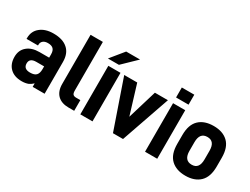

<svg xmlns="http://www.w3.org/2000/svg" viewBox="-61 -1265 2367 1815"><g transform="rotate(30 1122.5 -357.5)"><path d="M397 -482.9Q452.1 -435.1 452.1 -341.8V4.9H321.8V-33.2Q296.9 -9.8 275.9 -1Q244.6 11.2 204.1 11.2Q123 11.2 77.1 -33.2Q30.8 -78.1 30.8 -155.8Q30.8 -228.5 80.1 -270Q128.9 -312 213.9 -312H318.8V-348.1Q318.8 -388.2 300 -407Q281.2 -425.8 241.2 -425.8Q207.5 -425.8 189 -410.2Q169.9 -394 169.9 -367.2V-358.9H44.9V-368.2Q44.9 -443.4 99.1 -486.8Q152.8 -530.8 242.2 -530.8Q343.3 -530.8 397 -482.9ZM298.8 -120.1Q318.8 -141.6 318.8 -185.1V-216.8H233.9Q161.1 -216.8 161.1 -159.2Q161.1 -99.1 231.9 -99.1Q279.3 -99.1 298.8 -120.1Z M592.8 -37.1Q549.8 -80.1 549.8 -158.2V-694.8H684.1V-166Q684.1 -135.3 693.8 -124Q704.6 -111.8 728 -111.8H774.9V4.9H712.9Q636.2 4.9 592.8 -37.1Z M1071.8 -726.1 923.8 -583H803.7L920.4 -726.1ZM974.6 -524.9V4.9H841.8V-524.9Z M1350.1 -524.9H1492.2L1308.1 4.9H1198.2L1015.1 -524.9H1157.2L1254.4 -207Z M1682.1 -694.8V-585.9H1545.9V-694.8ZM1681.2 -524.9V4.9H1548.3V-524.9Z M1833 -43Q1774.9 -98.1 1774.9 -211.9V-309.1Q1774.9 -421.9 1833 -477.1Q1889.6 -530.8 1990.7 -530.8Q2090.3 -530.8 2147 -477.1Q2205.1 -421.9 2205.1 -309.1V-211.9Q2205.1 -98.1 2147 -43Q2089.8 11.2 1990.7 11.2Q1890.1 11.2 1833 -43ZM2071.8 -307.1Q2071.8 -411.1 1990.7 -411.1Q1907.7 -411.1 1907.7 -307.1V-212.9Q1907.7 -108.9 1990.7 -108.9Q2071.8 -108.9 2071.8 -212.9Z"/></g></svg>

Font: D-DIN-PRO ExtraBold
Style: Bold
Weight: 800
Designer: Charles Nix
Foundry: CyberFei
Version: Version 1.000;hotconv 1.0.109;makeotfexe 2.5.65596